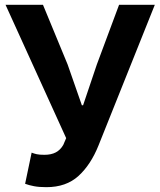

<svg xmlns="http://www.w3.org/2000/svg" viewBox="-20 -761 661 795"><path d="M172 14Q142 14 121 10Q100 6 84 0L111 -129Q121 -125 132 -122.5Q143 -120 164 -120Q192 -120 211 -130Q230 -140 242 -161L254 -189L3 -741H158L260 -494L319 -325H324L381 -494L473 -741H621L388 -159Q356 -79 305 -32.5Q254 14 172 14Z"/></svg>

Font: Noto Sans SC
Style: Bold
Weight: 700
Designer: Ryoko NISHIZUKA  (kana, bopomofo & ideographs); Paul D. Hunt (Latin, Greek & Cyrillic); Sandoll Communications , Soo-you
Foundry: Adobe
Version: Version 2.004-H2;hotconv 1.0.118;makeotfexe 2.5.65603